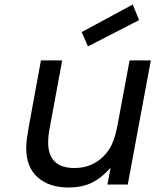

<svg xmlns="http://www.w3.org/2000/svg" viewBox="-20 -816 687 849"><path d="M469 -74Q428 -28 385 -7.5Q342 13 282 13Q197 13 146.5 -32Q96 -77 96 -161Q96 -181 99 -203.5Q102 -226 107 -254L161 -549H255L202 -262Q193 -219 193 -186Q193 -73 310 -73Q351 -73 386.5 -89Q422 -105 448 -136Q468 -159 480.5 -191.5Q493 -224 502 -275L553 -549H647L545 0H455ZM341 -674 567 -796 595 -727 369 -611Z"/></svg>

Font: Involve Medium Oblique
Style: Italic
Weight: 500
Italic angle: -10.5°
Designer: Stefan Peev
Foundry: Context Ltd.
Version: Version 1.001